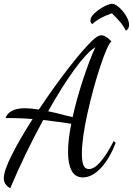

<svg xmlns="http://www.w3.org/2000/svg" viewBox="-37 -906 701 1013"><path d="M-17 35Q-17 -4 24.5 -87Q66 -170 135 -278Q74 -283 27 -283H-8Q11 -335 96 -335Q123 -335 168 -328Q245 -444 324.5 -546.5Q404 -649 450 -692Q479 -720 498 -720Q519 -720 551 -688Q531 -672 493 -558.5Q455 -445 425 -310.5Q395 -176 395 -94Q395 -54 403.5 -34Q412 -14 432 -14Q487 -14 563 -162L573 -152Q542 -70 495.5 -20Q449 30 400 30Q360 30 341 -5.5Q322 -41 322 -104Q322 -168 339 -253Q275 -263 191 -273Q93 -93 17 87Q-17 68 -17 35ZM466 -657Q421 -629 355.5 -539Q290 -449 217 -319Q257 -311 301 -299L346 -288Q367 -382 400 -483Q433 -584 466 -657ZM553 -836Q519 -824 495 -811Q471 -798 450 -779Q440 -785 440 -798Q440 -816 462 -836.5Q484 -857 512 -871.5Q540 -886 554 -886Q570 -886 591.5 -867Q613 -848 628.5 -822Q644 -796 644 -775Q644 -753 627 -744Q614 -770 597 -790Q580 -810 553 -836Z"/></svg>

Font: Dancing Script
Style: Regular
Weight: 400
Designer: Pablo Impallari
Foundry: Pablo Impallari
Version: Version 2.000